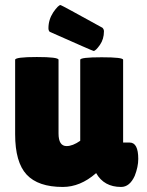

<svg xmlns="http://www.w3.org/2000/svg" viewBox="-20 -731 584 761"><path d="M212 -494V-202Q212 -152 244 -152Q268 -152 298 -173V-494Q298 -504 383 -504Q468 -504 468 -494V-166H494Q528 -166 528 -101Q528 -70 514 -34Q494 10 460 10Q392 10 361 -45L360 -44Q298 10 229 10Q131 10 85.5 -39Q40 -88 40 -199V-494Q40 -505 126 -505Q212 -505 212 -494ZM177 -605Q172 -610 172 -619Q172 -653 191 -682Q211 -711 220 -711Q223 -711 386 -621Q392 -615 392 -607Q392 -576 376 -553Q359 -529 351 -529Q348 -529 177 -605Z"/></svg>

Font: FC Lilita One
Style: Regular
Weight: 400
Designer: Juan Montoreano
Foundry: Juan Montoreano
Version: Version 1.002